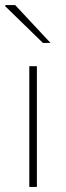

<svg xmlns="http://www.w3.org/2000/svg" viewBox="-20 -740 262 760"><path d="M96 0V-478H126V0ZM150 -570 0 -716 2 -720H40L180 -570Z"/></svg>

Font: Source Sans 3
Style: Regular
Weight: 200
Designer: Paul D. Hunt
Foundry: Adobe
Version: Version 3.046;hotconv 1.0.118;makeotfexe 2.5.65603